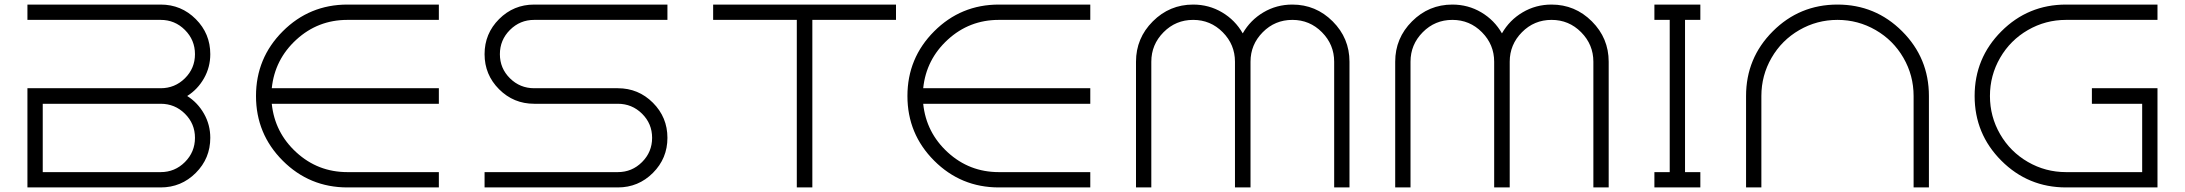

<svg xmlns="http://www.w3.org/2000/svg" viewBox="-20 -820 9559 840"><path d="M900 -583Q900 -526 872.5 -477.5Q845 -429 799 -400Q845 -371 872.5 -322.5Q900 -274 900 -217Q900 -127 836.5 -63.5Q773 0 683 0H100V-434H683Q745 -434 789 -477.5Q833 -521 833 -583Q833 -645 789 -689Q745 -733 683 -733H100V-800H683Q773 -800 836.5 -736.5Q900 -673 900 -583ZM683 -366H167V-67H683Q745 -67 789 -111Q833 -155 833 -217Q833 -279 789 -322.5Q745 -366 683 -366Z M1500 -800H1900V-733H1500Q1371 -733 1276.5 -646.5Q1182 -560 1169 -434H1900V-366H1169Q1182 -240 1276.5 -153.5Q1371 -67 1500 -67H1900V0H1500Q1334 0 1217 -117Q1100 -234 1100 -400Q1100 -566 1217 -683Q1334 -800 1500 -800Z M2317 -800H2900V-733H2317Q2255 -733 2211 -689Q2167 -645 2167 -583Q2167 -521 2211 -477.5Q2255 -434 2317 -434H2683Q2773 -434 2836.5 -370.5Q2900 -307 2900 -217Q2900 -127 2836.5 -63.5Q2773 0 2683 0H2100V-67H2683Q2745 -67 2789 -111Q2833 -155 2833 -217Q2833 -279 2789 -322.5Q2745 -366 2683 -366H2317Q2227 -366 2163.5 -429.5Q2100 -493 2100 -583Q2100 -673 2163.5 -736.5Q2227 -800 2317 -800Z M3100 -733V-800H3900V-733H3534V0H3466V-733Z M4350 -800H4750V-733H4350Q4221 -733 4126.5 -646.5Q4032 -560 4019 -434H4750V-366H4019Q4032 -240 4126.5 -153.5Q4221 -67 4350 -67H4750V0H4350Q4184 0 4067 -117Q3950 -234 3950 -400Q3950 -566 4067 -683Q4184 -800 4350 -800Z M5634 -800Q5737 -800 5810.5 -726.5Q5884 -653 5884 -550V0H5817V-550Q5817 -625 5763.5 -679Q5710 -733 5634 -733Q5558 -733 5504.5 -679Q5451 -625 5451 -550V0H5383V-550Q5383 -625 5329.5 -679Q5276 -733 5200 -733Q5124 -733 5070.5 -679Q5017 -625 5017 -550V0H4950V-550Q4950 -653 5023.5 -726.5Q5097 -800 5200 -800Q5269 -800 5326.5 -766Q5384 -732 5417 -674Q5450 -732 5507.5 -766Q5565 -800 5634 -800Z M6768 -800Q6871 -800 6944.5 -726.5Q7018 -653 7018 -550V0H6951V-550Q6951 -625 6897.5 -679Q6844 -733 6768 -733Q6692 -733 6638.5 -679Q6585 -625 6585 -550V0H6517V-550Q6517 -625 6463.5 -679Q6410 -733 6334 -733Q6258 -733 6204.5 -679Q6151 -625 6151 -550V0H6084V-550Q6084 -653 6157.5 -726.5Q6231 -800 6334 -800Q6403 -800 6460.5 -766Q6518 -732 6551 -674Q6584 -732 6641.5 -766Q6699 -800 6768 -800Z M7419 -733H7352V-67H7419V0H7218V-67H7285V-733H7218V-800H7419Z M8419 -400V0H8352V-400Q8352 -490 8307.5 -567Q8263 -644 8186 -688.5Q8109 -733 8019 -733Q7929 -733 7852 -688.5Q7775 -644 7730.5 -567Q7686 -490 7686 -400V0H7619V-400Q7619 -566 7736 -683Q7853 -800 8019 -800Q8185 -800 8302 -683Q8419 -566 8419 -400Z M9019 -800H9419V-733H9019Q8929 -733 8852 -688.5Q8775 -644 8730.5 -567Q8686 -490 8686 -400Q8686 -310 8730.5 -233Q8775 -156 8852 -111.5Q8929 -67 9019 -67H9352V-366H9132V-434H9419V0H9019Q8853 0 8736 -117Q8619 -234 8619 -400Q8619 -566 8736 -683Q8853 -800 9019 -800Z"/></svg>

Font: Dune Rise
Style: Regular
Weight: 400
Version: Version 001.000